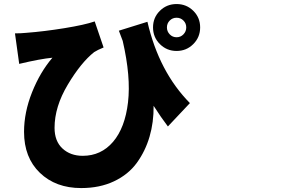

<svg xmlns="http://www.w3.org/2000/svg" viewBox="-20 -870 1540 971"><path d="M245.1 -578.1Q183.6 -572.3 77.1 -546.9L55.7 -701.2Q85.9 -701.2 114.3 -704.1Q203.1 -710.9 305.7 -727.5Q408.2 -744.1 459 -761.7L503.9 -629.9Q472.7 -617.2 456.1 -606.4Q389.6 -553.7 322.8 -441.9Q255.9 -330.1 255.9 -223.6Q255.9 -156.2 295.9 -119.1Q335.9 -82 398.4 -82Q491.2 -82 551.8 -152.8Q612.3 -223.6 627.4 -352.5Q642.6 -481.4 600.6 -663.1Q596.7 -672.9 590.3 -690.4Q584 -708 581.1 -714.8L725.6 -759.8Q784.2 -506.8 940.4 -348.6L829.1 -230.5Q794.9 -275.4 756.8 -335Q757.8 -252 736.3 -178.7Q714.8 -105.5 671.9 -46.4Q628.9 12.7 556.6 46.9Q484.4 81.1 390.6 81.1Q261.7 81.1 181.6 3.9Q101.6 -73.2 101.6 -203.1Q101.6 -301.8 142.1 -403.3Q182.6 -504.9 245.1 -578.1ZM838.4 -696.3Q852.5 -681.6 873 -681.6Q893.6 -681.6 907.7 -696.3Q921.9 -710.9 921.9 -731.4Q921.9 -752 907.7 -766.1Q893.6 -780.3 873 -780.3Q852.5 -780.3 838.4 -766.1Q824.2 -752 824.2 -731.4Q824.2 -710.9 838.4 -696.3ZM788.6 -815.4Q823.2 -849.6 873 -849.6Q922.9 -849.6 957.5 -815.4Q992.2 -781.2 992.2 -731.4Q992.2 -681.6 957.5 -647Q922.9 -612.3 873 -612.3Q823.2 -612.3 788.6 -647Q753.9 -681.6 753.9 -731.4Q753.9 -781.2 788.6 -815.4Z"/></svg>

Font: Bpmf Zihi Sans Heavy
Style: Heavy
Weight: 900
Foundry: But Ko
Version: Version 1.320